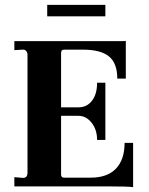

<svg xmlns="http://www.w3.org/2000/svg" viewBox="-20 -766 611 789"><path d="M527 3Q504 0 431 0H39V-38L75 -35Q93 -35 93 -57V-541Q93 -550 87.5 -556.5Q82 -563 73 -562L39 -560V-597H480Q495 -597 497 -598V-443H462Q462 -506 428 -534Q394 -562 320 -562H243Q231 -562 231 -548V-325H303Q337 -325 358 -352Q379 -379 379 -426H413V-191H379Q379 -233 356.5 -261.5Q334 -290 303 -290H231V-49Q231 -36 243 -36H353Q421 -36 456.5 -73Q492 -110 492 -179H527ZM174 -699V-746H413V-699Z"/></svg>

Font: UnnaBold
Style: Bold
Weight: 700
Designer: Jorge de Buen Unna
Foundry: Omnibus-Type
Version: Version 2.008;hotconv 1.0.109;makeotfexe 2.5.65596